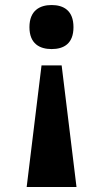

<svg xmlns="http://www.w3.org/2000/svg" viewBox="-20 -563 410 763"><path d="M185 -543C138 -543 97 -521 97 -455C97 -389 138 -368 185 -368C233 -368 272 -389 272 -455C272 -521 233 -543 185 -543ZM225 -303H145L86 180H284Z"/></svg>

Font: Noto Serif Myanmar ExtraBold
Style: Regular
Weight: 800
Designer: Ben Mitchell and the Monotype Design Team
Foundry: Monotype Imaging Inc.
Version: Version 2.106